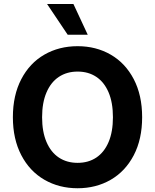

<svg xmlns="http://www.w3.org/2000/svg" viewBox="-20 -953 793 982"><path d="M377 9.8Q282.2 9.8 207 -33.7Q131.8 -77.1 88.9 -159.4Q45.9 -241.7 45.9 -353.5Q45.9 -465.8 88.9 -548.1Q131.8 -630.4 207 -673.6Q282.2 -716.8 377 -716.8Q471.2 -716.8 546.1 -673.6Q621.1 -630.4 664.1 -548.1Q707 -465.8 707 -353.5Q707 -241.2 664.1 -158.9Q621.1 -76.7 546.1 -33.4Q471.2 9.8 377 9.8ZM377 -586.9Q321.8 -586.9 281 -559.8Q240.2 -532.7 217.8 -480.2Q195.3 -427.7 195.3 -353.5Q195.3 -279.3 217.8 -226.8Q240.2 -174.3 281 -147.2Q321.8 -120.1 377 -120.1Q432.1 -120.1 472.7 -147.2Q513.2 -174.3 535.4 -226.6Q557.6 -278.8 557.6 -353.5Q557.6 -428.2 535.4 -480.5Q513.2 -532.7 472.7 -559.8Q432.1 -586.9 377 -586.9ZM220.7 -932.6H355.5L428.7 -775.4H326.2Z"/></svg>

Font: Pretendard Std
Style: Bold
Weight: 700
Designer: Base glyphs from Inter by Rasmus Andersson; Hangeul glyphs from Noto Sans CJK(Source Han Sans) by Jang Soo-young and Kan
Foundry: Kil Hyung-jin
Version: Version 1.309